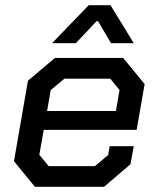

<svg xmlns="http://www.w3.org/2000/svg" viewBox="-20 -722 608 742"><path d="M34 -99 88 -410 192 -498H456L539 -397L508 -220H149L132 -124L168 -80H347L398 -123L404 -157H497L484 -87L382 0H115ZM428 -293 442 -374 406 -418H229L176 -374L162 -293ZM323 -702H407L497 -555H409L359 -640H353L273 -555H181Z"/></svg>

Font: Chakra Petch Medium
Style: Italic
Weight: 500
Italic angle: -10°
Designer: Katatrad Aksorn Co.,Ltd.
Foundry: Cadson Demak Co.,Ltd.
Version: Version 1.000; ttfautohint (v1.6)